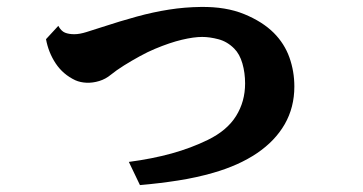

<svg xmlns="http://www.w3.org/2000/svg" viewBox="-20 -537 1040 550"><path d="M555.2 -517.1Q627 -518.1 679.4 -496.6Q731.9 -475.1 764.2 -442.9Q794.9 -412.1 809.1 -372.3Q823.2 -332.5 823.2 -289.1Q823.2 -229.5 795.7 -181.4Q768.1 -133.3 716.1 -98.1Q664.1 -63 590.8 -42Q543.5 -28.3 490.5 -20Q437.5 -11.7 380.9 -6.8L349.1 -73.2Q416 -82 471.7 -97.4Q527.3 -112.8 575.2 -136.2Q630.4 -163.1 656.2 -204.6Q682.1 -246.1 682.1 -297.9Q682.1 -328.6 674.3 -355.5Q666.5 -382.3 650.9 -397.9Q630.9 -418 605.7 -424.6Q580.6 -431.2 559.1 -431.2Q535.2 -431.2 501 -423.1Q466.8 -415 423.8 -397Q403.8 -388.7 380.6 -376Q357.4 -363.3 335.4 -349.6Q313.5 -335.9 297.9 -323.2Q282.7 -310.5 264.2 -304.9Q245.6 -299.3 227.8 -300Q210 -300.8 195.8 -307.1Q160.6 -323.7 139.6 -355.2Q118.7 -386.7 111.8 -424.8L147 -462.9Q155.3 -447.8 166.3 -443.4Q177.2 -439 192.9 -439Q208 -439 228 -445.3Q248 -451.7 271 -459Q324.7 -476.6 371.8 -489.5Q418.9 -502.4 464.1 -509.5Q509.3 -516.6 555.2 -517.1Z"/></svg>

Font: BIZ UDMincho
Style: Bold
Weight: 700
Monospace: yes
Designer: TypeBank Co., Ltd.
Foundry: Morisawa Inc.
Version: Version 1.06